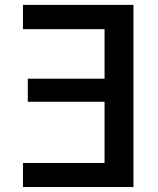

<svg xmlns="http://www.w3.org/2000/svg" viewBox="-20 -751 635 772"><path d="M400.4 -633.8H72.3V-731.4H516.6V1H72.3V-95.7H400.4V-341.8H91.8V-434.6H400.4Z"/></svg>

Font: Gen Shin Gothic Medium
Style: Regular
Weight: 500
Designer: [Source Han Sans]
Ryoko NISHIZUKA  (kana & ideographs); Paul D. Hunt (Latin, Greek & Cyrillic); Wenlong ZHANG  (bopomofo
Version: Version 1.002.20150607